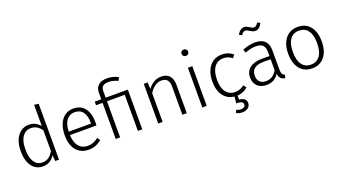

<svg xmlns="http://www.w3.org/2000/svg" viewBox="-71 -1454 4236 2377"><g transform="rotate(-20 2047.5 -265.5)"><path d="M474 -736V0H424L417 -80Q363 11 260 11Q169 11 116.5 -61.5Q64 -134 64 -259Q64 -340 88.5 -402Q113 -464 159.5 -499Q206 -534 269 -534Q358 -534 416 -463V-743ZM416 -134V-407Q360 -486 279 -486Q208 -486 166.5 -427Q125 -368 126 -260Q126 -152 164 -94.5Q202 -37 269 -37Q319 -37 353.5 -61Q388 -85 416 -134Z M1054 -239H705Q710 -137 753.5 -87.5Q797 -38 868 -38Q909 -38 940.5 -50.5Q972 -63 1009 -90L1036 -53Q997 -21 956 -5Q915 11 865 11Q761 11 702 -60Q643 -131 643 -257Q643 -340 668.5 -402.5Q694 -465 741.5 -499.5Q789 -534 852 -534Q952 -534 1004 -466.5Q1056 -399 1056 -281Q1056 -259 1054 -239ZM999 -299Q999 -387 962.5 -436.5Q926 -486 854 -486Q789 -486 749 -436Q709 -386 705 -284H999Z M1521 -706 1500 -664Q1436 -694 1376 -694Q1325 -694 1302 -673.5Q1279 -653 1279 -605V-523H1571V0H1513V-476H1279V0H1221V-476H1135V-523H1221V-608Q1221 -672 1260.5 -707.5Q1300 -743 1374 -743Q1452 -743 1521 -706Z M2157 -374V0H2099V-366Q2099 -429 2074.5 -458Q2050 -487 2001 -487Q1951 -487 1912 -459Q1873 -431 1839 -379V0H1781V-523H1831L1836 -435Q1869 -481 1913.5 -507.5Q1958 -534 2012 -534Q2083 -534 2120 -492Q2157 -450 2157 -374Z M2420 0H2362V-523H2420ZM2434 -711Q2434 -693 2422 -681Q2410 -669 2390 -669Q2371 -669 2359 -681Q2347 -693 2347 -711Q2347 -729 2359 -741Q2371 -753 2390 -753Q2410 -753 2422 -741Q2434 -729 2434 -711Z M2915 140Q2915 181 2884.5 204Q2854 227 2809 227Q2762 227 2729 206L2748 170Q2773 185 2808 185Q2832 185 2847.5 174Q2863 163 2863 140Q2863 118 2841.5 107Q2820 96 2774 96L2782 9Q2692 -1 2640 -71Q2588 -141 2588 -258Q2588 -341 2615.5 -403.5Q2643 -466 2693 -500Q2743 -534 2809 -534Q2854 -534 2889 -521.5Q2924 -509 2957 -481L2928 -443Q2902 -464 2874.5 -474Q2847 -484 2812 -484Q2738 -484 2694 -426.5Q2650 -369 2650 -259Q2650 -150 2693.5 -95Q2737 -40 2811 -40Q2846 -40 2874.5 -51Q2903 -62 2932 -84L2960 -45Q2899 7 2823 11V64Q2869 68 2892 88Q2915 108 2915 140Z M3463 -30 3450 11Q3414 4 3394.5 -16Q3375 -36 3369 -77Q3315 11 3206 11Q3131 11 3087.5 -31.5Q3044 -74 3044 -145Q3044 -226 3101.5 -270Q3159 -314 3261 -314H3361V-365Q3361 -428 3333 -456.5Q3305 -485 3240 -485Q3180 -485 3098 -455L3083 -499Q3171 -534 3248 -534Q3419 -534 3419 -368V-116Q3419 -75 3429.5 -57Q3440 -39 3463 -30ZM3361 -128V-272H3270Q3190 -272 3148 -241Q3106 -210 3106 -148Q3106 -94 3135 -65Q3164 -36 3216 -36Q3310 -36 3361 -128ZM3234 -692Q3218 -702 3207.5 -707Q3197 -712 3187 -712Q3170 -712 3157.5 -702.5Q3145 -693 3131 -672L3095 -690Q3132 -758 3187 -758Q3204 -758 3218.5 -752Q3233 -746 3251 -734Q3269 -723 3280 -718Q3291 -713 3304 -713Q3320 -713 3332.5 -723Q3345 -733 3360 -756L3396 -738Q3361 -666 3304 -666Q3286 -666 3271 -672.5Q3256 -679 3234 -692Z M4031 -263Q4031 -136 3971.5 -62.5Q3912 11 3809 11Q3705 11 3646.5 -61.5Q3588 -134 3588 -261Q3588 -344 3615 -406Q3642 -468 3692 -501Q3742 -534 3810 -534Q3914 -534 3972.5 -462.5Q4031 -391 4031 -263ZM3650 -261Q3650 -152 3691.5 -95Q3733 -38 3809 -38Q3885 -38 3927.5 -95Q3970 -152 3970 -263Q3970 -372 3928.5 -428.5Q3887 -485 3810 -485Q3734 -485 3692 -428Q3650 -371 3650 -261Z"/></g></svg>

Font: Statis Sans Light
Style: Regular
Weight: 300
Designer: bBox Type GmbH
Foundry: bBox Type GmbH
Version: Version 1.000